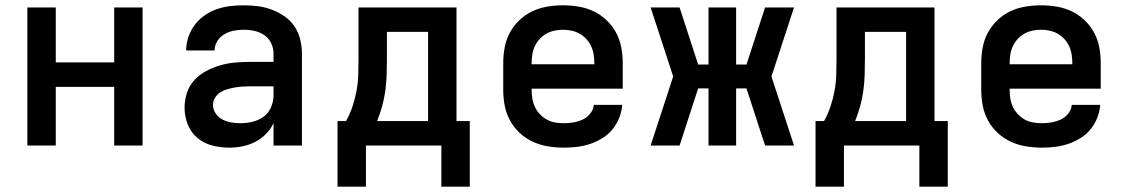

<svg xmlns="http://www.w3.org/2000/svg" viewBox="-20 -548 4240 723"><path d="M83 0V-520H190V-313H410V-520H517V0H410V-221H190V0Z M843 8Q811 8 779.5 0Q748 -8 723.5 -28.5Q699 -49 687 -79.5Q675 -110 675 -142Q675 -171 684 -198.5Q693 -226 712 -246.5Q731 -267 756.5 -280.5Q782 -294 809.5 -302Q837 -310 865 -312.5Q893 -315 922 -315H1010V-346Q1010 -367 1001 -385.5Q992 -404 975.5 -415.5Q959 -427 939 -431.5Q919 -436 898 -436Q879 -436 860.5 -432.5Q842 -429 825.5 -419.5Q809 -410 798.5 -393.5Q788 -377 788 -358H681Q681 -384 689.5 -409Q698 -434 713.5 -454.5Q729 -475 750.5 -490Q772 -505 796.5 -513.5Q821 -522 846.5 -525Q872 -528 898 -528Q925 -528 952 -524.5Q979 -521 1004 -511.5Q1029 -502 1051.5 -486.5Q1074 -471 1089 -448.5Q1104 -426 1110.5 -399.5Q1117 -373 1117 -346V0H1010V-84Q999 -61 981 -43Q963 -25 940.5 -13.5Q918 -2 893 3Q868 8 843 8ZM885 -84Q908 -84 931 -89.5Q954 -95 972.5 -108.5Q991 -122 1000.5 -144Q1010 -166 1010 -189V-223H922Q907 -223 892.5 -222Q878 -221 864 -218.5Q850 -216 836 -212Q822 -208 810 -200.5Q798 -193 790 -180.5Q782 -168 782 -153Q782 -136 792 -121Q802 -106 817.5 -98Q833 -90 850 -87Q867 -84 885 -84Z M1251 155V-92H1283Q1298 -119 1307.5 -147.5Q1317 -176 1322.5 -205.5Q1328 -235 1329 -265Q1330 -295 1330 -325V-520H1699V-92H1749V155H1642V0H1358V155ZM1592 -92V-428H1437V-325Q1437 -295 1436 -265.5Q1435 -236 1431 -206.5Q1427 -177 1419 -148Q1411 -119 1400 -92Z M2103 8Q2073 8 2043 3Q2013 -2 1986 -14.5Q1959 -27 1937 -47.5Q1915 -68 1900.5 -94.5Q1886 -121 1880.5 -150.5Q1875 -180 1875 -210V-310Q1875 -340 1880.5 -369.5Q1886 -399 1900 -425Q1914 -451 1936 -472Q1958 -493 1984.5 -505.5Q2011 -518 2040.5 -523Q2070 -528 2100 -528Q2130 -528 2159.5 -523Q2189 -518 2215.5 -505.5Q2242 -493 2264 -472Q2286 -451 2300 -425Q2314 -399 2319.5 -369.5Q2325 -340 2325 -310V-214H1982V-210Q1982 -193 1984.5 -177Q1987 -161 1994 -146Q2001 -131 2012.5 -118.5Q2024 -106 2038.5 -98Q2053 -90 2069.5 -87Q2086 -84 2103 -84Q2121 -84 2139 -87Q2157 -90 2173.5 -97.5Q2190 -105 2202 -119.5Q2214 -134 2216 -153H2323Q2321 -127 2311.5 -103.5Q2302 -80 2286 -60.5Q2270 -41 2248 -27.5Q2226 -14 2202 -6Q2178 2 2153 5Q2128 8 2103 8ZM1982 -306H2218V-310Q2218 -326 2215.5 -342.5Q2213 -359 2206 -374Q2199 -389 2188 -401Q2177 -413 2163 -421Q2149 -429 2132.5 -432.5Q2116 -436 2100 -436Q2084 -436 2067.5 -432.5Q2051 -429 2037 -421Q2023 -413 2012 -401Q2001 -389 1994 -374Q1987 -359 1984.5 -342.5Q1982 -326 1982 -310Z M2539 0H2430L2515 -260L2430 -520H2539L2609 -305H2648V-520H2752V-305H2791L2861 -520H2970L2885 -260L2970 0H2861L2791 -215H2752V0H2648V-215H2609Z M3051 155V-92H3083Q3098 -119 3107.5 -147.5Q3117 -176 3122.5 -205.5Q3128 -235 3129 -265Q3130 -295 3130 -325V-520H3499V-92H3549V155H3442V0H3158V155ZM3392 -92V-428H3237V-325Q3237 -295 3236 -265.5Q3235 -236 3231 -206.5Q3227 -177 3219 -148Q3211 -119 3200 -92Z M3903 8Q3873 8 3843 3Q3813 -2 3786 -14.5Q3759 -27 3737 -47.5Q3715 -68 3700.5 -94.5Q3686 -121 3680.5 -150.5Q3675 -180 3675 -210V-310Q3675 -340 3680.5 -369.5Q3686 -399 3700 -425Q3714 -451 3736 -472Q3758 -493 3784.5 -505.5Q3811 -518 3840.5 -523Q3870 -528 3900 -528Q3930 -528 3959.5 -523Q3989 -518 4015.5 -505.5Q4042 -493 4064 -472Q4086 -451 4100 -425Q4114 -399 4119.5 -369.5Q4125 -340 4125 -310V-214H3782V-210Q3782 -193 3784.5 -177Q3787 -161 3794 -146Q3801 -131 3812.5 -118.5Q3824 -106 3838.5 -98Q3853 -90 3869.5 -87Q3886 -84 3903 -84Q3921 -84 3939 -87Q3957 -90 3973.5 -97.5Q3990 -105 4002 -119.5Q4014 -134 4016 -153H4123Q4121 -127 4111.5 -103.5Q4102 -80 4086 -60.5Q4070 -41 4048 -27.5Q4026 -14 4002 -6Q3978 2 3953 5Q3928 8 3903 8ZM3782 -306H4018V-310Q4018 -326 4015.5 -342.5Q4013 -359 4006 -374Q3999 -389 3988 -401Q3977 -413 3963 -421Q3949 -429 3932.5 -432.5Q3916 -436 3900 -436Q3884 -436 3867.5 -432.5Q3851 -429 3837 -421Q3823 -413 3812 -401Q3801 -389 3794 -374Q3787 -359 3784.5 -342.5Q3782 -326 3782 -310Z"/></svg>

Font: Iosevka SS04 Semibold Extended
Style: Regular
Weight: 600
Width: 7
Monospace: yes
Designer: Belleve Invis
Foundry: Belleve Invis
Version: Version 19.0.0; ttfautohint (v1.8.4)